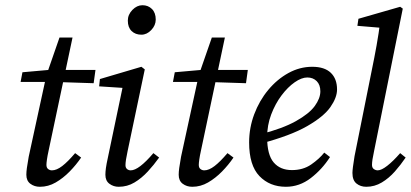

<svg xmlns="http://www.w3.org/2000/svg" viewBox="-20 -705 1575 736"><path d="M59 -391 66 -428 190 -439V-437H346L339 -386L186 -391ZM90 -104 158 -417 208 -561H258L166 -126Q162 -108 160 -94Q158 -80 158 -73Q158 -62 164.5 -57Q171 -52 179 -52Q197 -52 218.5 -68.5Q240 -85 268 -118L291 -101Q272 -73 247 -47.5Q222 -22 193.5 -5.5Q165 11 133 11Q112 11 96.5 -0.5Q81 -12 81 -35Q81 -46 83 -61Q85 -76 90 -104Z M384 -35Q384 -46 386 -61Q388 -76 394 -103L452 -380L468 -367L360 -374L363 -402L522 -449L535 -439L469 -125Q465 -107 463 -93.5Q461 -80 461 -72Q461 -62 467 -57Q473 -52 481 -52Q512 -52 568 -118L590 -101Q570 -73 546.5 -47.5Q523 -22 495.5 -5.5Q468 11 435 11Q415 11 399.5 -0.5Q384 -12 384 -35ZM522 -572Q499 -572 484.5 -586Q470 -600 470 -626Q470 -649 487.5 -667Q505 -685 526 -685Q548 -685 562.5 -670.5Q577 -656 577 -630Q577 -608 560 -590Q543 -572 522 -572Z M643 -391 650 -428 774 -439V-437H930L923 -386L770 -391ZM674 -104 742 -417 792 -561H842L750 -126Q746 -108 744 -94Q742 -80 742 -73Q742 -62 748.5 -57Q755 -52 763 -52Q781 -52 802.5 -68.5Q824 -85 852 -118L875 -101Q856 -73 831 -47.5Q806 -22 777.5 -5.5Q749 11 717 11Q696 11 680.5 -0.5Q665 -12 665 -35Q665 -46 667 -61Q669 -76 674 -104Z M1076 11Q1014 11 974.5 -30Q935 -71 935 -159Q935 -215 954.5 -267Q974 -319 1008 -360Q1042 -401 1085.5 -425Q1129 -449 1177 -449Q1224 -449 1248 -426Q1272 -403 1272 -362Q1272 -331 1246.5 -294.5Q1221 -258 1157.5 -221.5Q1094 -185 981 -155L977 -190Q1063 -212 1114 -240.5Q1165 -269 1186.5 -298.5Q1208 -328 1208 -355Q1208 -380 1194 -394Q1180 -408 1158 -408Q1136 -408 1109.5 -389.5Q1083 -371 1059 -339Q1035 -307 1019.5 -266Q1004 -225 1004 -179Q1004 -112 1029 -82.5Q1054 -53 1099 -53Q1142 -53 1173 -74.5Q1204 -96 1223 -120L1245 -103Q1215 -56 1171.5 -22.5Q1128 11 1076 11Z M1384 11Q1362 11 1346.5 -1.5Q1331 -14 1331 -42Q1331 -57 1339 -106L1405 -435Q1415 -483 1423.5 -530.5Q1432 -578 1438 -626L1458 -597L1350 -606L1354 -633L1514 -679L1524 -672L1414 -126Q1406 -90 1406 -73Q1406 -62 1413 -57Q1420 -52 1428 -52Q1442 -52 1464.5 -69.5Q1487 -87 1514 -118L1535 -101Q1516 -73 1493.5 -47.5Q1471 -22 1443.5 -5.5Q1416 11 1384 11Z"/></svg>

Font: Lisu Bosa Light
Style: Italic
Weight: 300
Italic angle: -19°
Designer: David Morse, Annie Olsen, Victor Gaultney, Frank Grießhammer (Latin)
Foundry: SIL International
Version: Version 2.000